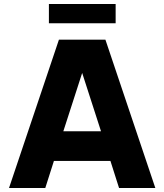

<svg xmlns="http://www.w3.org/2000/svg" viewBox="-20 -938 820 958"><path d="M557 -822V-918H224V-822ZM206 0 249 -135H531L574 0H755L506 -740H274L25 0ZM390 -574 484 -283H296Z"/></svg>

Font: Be Vietnam Pro ExtraBold
Style: Regular
Weight: 800
Designer: Lam Bao, Tony Le, Vietanh Nguyen
Foundry: Yellow Type Foundry
Version: Version 1.002